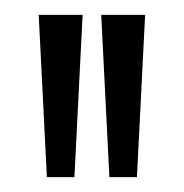

<svg xmlns="http://www.w3.org/2000/svg" viewBox="-20 -690 247 258"><path d="M43 -452 32 -670H91L80 -452ZM127 -452 116 -670H175L164 -452Z"/></svg>

Font: Bricolage Grotesque 48pt ExtraLight
Style: Regular
Weight: 200
Designer: Mathieu Triay
Foundry: Atelier Triay
Version: Version 1.000; ttfautohint (v1.8.4.7-5d5b);gftools[0.9.32]